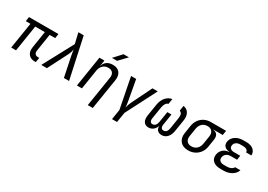

<svg xmlns="http://www.w3.org/2000/svg" viewBox="13 -1798 4174 2990"><g transform="rotate(30 2100.0 -302.5)"><path d="M492 5Q416 5 378 -43Q340 -91 353 -170L400 -470H227L153 0H66L141 -470H57L69 -550H598L586 -470H486L438 -164Q431 -123 448.5 -101Q466 -79 501 -79H525L511 5Z M607 0 897 -541 853 -730H949L1107 0H1014L940 -357Q933 -392 929.5 -419Q926 -446 923 -461Q922 -446 914.5 -419Q907 -392 890 -357L708 0Z M1248 0 1335 -550H1425L1408 -445H1410Q1425 -500 1468 -530Q1511 -560 1574 -560Q1657 -560 1698 -509Q1739 -458 1725 -370L1637 180H1547L1633 -360Q1642 -419 1616 -451.5Q1590 -484 1536 -484Q1480 -484 1442 -449Q1404 -414 1393 -350L1338 0ZM1505 -645 1633 -785H1730L1597 -645Z M1983 180 2012 0 1904 -550H1996L2062 -185Q2069 -151 2071 -124.5Q2073 -98 2074 -81Q2079 -98 2086.5 -124.5Q2094 -151 2110 -185L2289 -550H2384L2102 0L2073 180Z M2536 10Q2478 10 2451 -33Q2424 -76 2436 -151L2469 -358Q2482 -441 2528 -495.5Q2574 -550 2641 -560L2626 -465Q2599 -460 2580 -431Q2561 -402 2554 -358L2521 -150Q2514 -110 2526.5 -88Q2539 -66 2568 -66Q2597 -66 2617 -88Q2637 -110 2644 -150L2675 -345H2749L2718 -150Q2711 -110 2724 -88Q2737 -66 2766 -66Q2827 -66 2841 -150L2874 -358Q2880 -399 2869 -426.5Q2858 -454 2830 -460L2845 -555Q2911 -545 2941.5 -492Q2972 -439 2959 -358L2926 -151Q2914 -76 2873.5 -33Q2833 10 2774 10Q2724 10 2697.5 -18.5Q2671 -47 2672 -97Q2657 -47 2621 -18.5Q2585 10 2536 10Z M3251 10Q3155 10 3106.5 -48Q3058 -106 3073 -200L3095 -340Q3105 -403 3139 -450.5Q3173 -498 3224.5 -524Q3276 -550 3340 -550H3613L3600 -468H3431V-465Q3480 -461 3503.5 -427.5Q3527 -394 3519 -340L3497 -200Q3487 -137 3453 -90Q3419 -43 3367 -16.5Q3315 10 3251 10ZM3264 -70Q3321 -70 3359 -105Q3397 -140 3407 -200L3429 -340Q3439 -400 3411.5 -435Q3384 -470 3327 -470Q3270 -470 3232.5 -435Q3195 -400 3185 -340L3163 -200Q3153 -140 3180 -105Q3207 -70 3264 -70Z M3882 7H3835Q3743 7 3696.5 -36Q3650 -79 3661 -152Q3671 -211 3712.5 -248Q3754 -285 3818 -289V-293Q3760 -297 3731 -328.5Q3702 -360 3710 -413Q3721 -478 3778.5 -517.5Q3836 -557 3924 -557H3974Q4056 -557 4101.5 -519Q4147 -481 4146 -415H4051Q4050 -444 4027 -460.5Q4004 -477 3962 -477H3912Q3868 -477 3838.5 -456.5Q3809 -436 3804 -401Q3798 -366 3820 -345Q3842 -324 3885 -324H3998L3986 -246H3875Q3827 -246 3795.5 -222.5Q3764 -199 3757 -159Q3751 -119 3775.5 -96Q3800 -73 3848 -73H3895Q3942 -73 3974.5 -89Q4007 -105 4018 -130H4113Q4092 -67 4030.5 -30Q3969 7 3882 7Z"/></g></svg>

Font: NKDuy Mono
Style: Italic
Weight: 400
Italic angle: -9°
Monospace: yes
Designer: NKDuy
Foundry: NKDuy
Version: Version 2.251; ttfautohint (v1.8.4.7-5d5b)